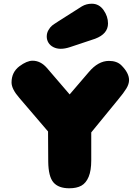

<svg xmlns="http://www.w3.org/2000/svg" viewBox="-20 -1011 751 1031"><path d="M470 -150Q470 -95 456 -61.5Q442 -28 417 -14Q392 0 352 0Q294 0 267 -31.5Q240 -63 239 -143L238 -305L84 -485Q42 -533 42 -568Q42 -623 84 -655Q124 -685 155 -685Q198 -685 232 -646L354 -504L456 -623Q507 -684 565 -684Q608 -684 632 -660Q673 -619 673 -581Q673 -560 659 -536.5Q645 -513 614 -476L470 -300ZM420 -977Q444 -991 473 -991Q512 -991 536 -957Q560 -923 560 -885Q560 -829 491 -803L356 -758Q329 -749 306 -749Q284 -749 266.5 -758Q249 -767 240 -782Q231 -797 231 -815Q231 -834 240.5 -850Q250 -866 259.5 -873.5Q269 -881 288 -893Q292 -896 294 -897Z"/></svg>

Font: Coiny
Style: Regular
Weight: 400
Version: Version 001.001